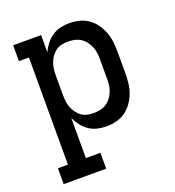

<svg xmlns="http://www.w3.org/2000/svg" viewBox="-135 -644 869 955"><g transform="rotate(-20 300.0 -166.5)"><path d="M39 205V121H92V-446H39V-530H187V-439Q197 -461 212 -480.5Q227 -500 247 -513.5Q267 -527 290.5 -532.5Q314 -538 339 -538Q365 -538 391 -531.5Q417 -525 439 -509.5Q461 -494 476.5 -471.5Q492 -449 501 -424.5Q510 -400 513 -373.5Q516 -347 516 -320V-210Q516 -183 513 -156.5Q510 -130 501 -105.5Q492 -81 476.5 -58.5Q461 -36 439 -20.5Q417 -5 391 1.5Q365 8 339 8Q314 8 290.5 2.5Q267 -3 247 -16.5Q227 -30 212 -49.5Q197 -69 187 -91V121H264V205ZM301 -76Q318 -76 335 -79.5Q352 -83 366.5 -92Q381 -101 391.5 -114.5Q402 -128 409 -143.5Q416 -159 418.5 -176Q421 -193 421 -210V-320Q421 -337 418.5 -354Q416 -371 409 -386.5Q402 -402 391.5 -415.5Q381 -429 366.5 -438Q352 -447 335 -450.5Q318 -454 301 -454Q284 -454 267.5 -450.5Q251 -447 237.5 -437.5Q224 -428 214 -414.5Q204 -401 198 -385.5Q192 -370 189.5 -353.5Q187 -337 187 -320V-210Q187 -193 189.5 -176.5Q192 -160 198 -144.5Q204 -129 214 -115.5Q224 -102 237.5 -92.5Q251 -83 267.5 -79.5Q284 -76 301 -76Z"/></g></svg>

Font: Iosevka Slab Medium Extended
Style: Regular
Weight: 500
Width: 7
Monospace: yes
Designer: Belleve Invis
Foundry: Belleve Invis
Version: Version 11.1.1; ttfautohint (v1.8.3)